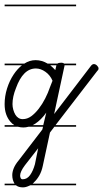

<svg xmlns="http://www.w3.org/2000/svg" viewBox="-20 -562 446 830"><path d="M309 -14H215L196 11L165 155Q160 179 150 196.5Q140 214 128 225Q125 229 121 232H309V239H111Q107 241 104 242Q91 248 79 248Q60 248 49 239H0V232H43Q33 216 33 195Q33 181 39.5 165Q46 149 61 131L163 -2L166 -14H103Q92 -11 81 -11Q69 -11 58 -14H0V-21H42Q32 -27 24 -37Q13 -50 6.5 -68.5Q0 -87 0 -112Q0 -146 10.5 -179.5Q21 -213 39 -240Q55 -264 75 -280H0V-287H85Q108 -302 134 -302Q161 -302 186 -287H228Q234 -291 245 -291Q253 -291 257 -287H309V-280H259Q259 -276 257 -269L214 -69L373 -277Q379 -285 386 -285Q393 -285 399.5 -278.5Q406 -272 406 -266Q406 -260 401 -256L220 -21H309ZM196 -185Q199 -192 201.5 -199Q204 -206 207 -213Q197 -237 176.5 -251.5Q156 -266 135 -266Q107 -266 85.5 -244.5Q64 -223 49 -181Q34 -144 34 -112Q34 -100 37.5 -87.5Q41 -75 46.5 -66Q52 -57 60 -52Q68 -47 78 -47Q98 -47 115 -59.5Q132 -72 147.5 -92Q163 -112 175.5 -136.5Q188 -161 196 -185ZM145 79 88 152Q67 180 67 197Q67 203 69.5 208Q72 213 78 213Q97 213 110 195Q123 177 131 148ZM309 -535H0V-542H309ZM180 -75Q158 -44 132 -27Q127 -24 121 -21H167ZM219 -259Q221 -268 223 -276L224 -280H197Q208 -271 219 -259Z"/></svg>

Font: Gruenewald VA 1. Klasse
Style: Regular
Weight: 400
Designer: Peter Wiegel
Foundry: Peter Wiegel, nach dem Schriftentwurf von Dr. H. Gr¸newald
Version: Version 0.007